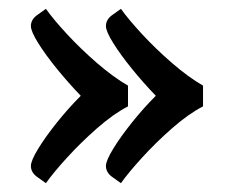

<svg xmlns="http://www.w3.org/2000/svg" viewBox="-20 -520 520 435"><path d="M84 -105 63 -120Q50 -130 50 -144Q50 -156 66.5 -183Q83 -210 109 -242.5Q135 -275 163 -303Q135 -332 109 -364Q83 -396 66.5 -422.5Q50 -449 50 -461Q50 -475 63 -485L84 -500Q101 -476 132 -442.5Q163 -409 200 -377Q237 -345 270 -326V-279Q237 -262 200 -229.5Q163 -197 132 -163Q101 -129 84 -105ZM254 -105 233 -120Q220 -130 220 -144Q220 -156 236.5 -183Q253 -210 279 -242.5Q305 -275 333 -303Q305 -332 279 -364Q253 -396 236.5 -422.5Q220 -449 220 -461Q220 -475 233 -485L254 -500Q271 -476 302 -442.5Q333 -409 370 -377Q407 -345 440 -326V-279Q407 -262 370 -229.5Q333 -197 302 -163Q271 -129 254 -105Z"/></svg>

Font: Gowun Batang
Style: Bold
Weight: 700
Designer: Yanghee Ryu
Foundry: Yanghee Ryu
Version: Version 2.000